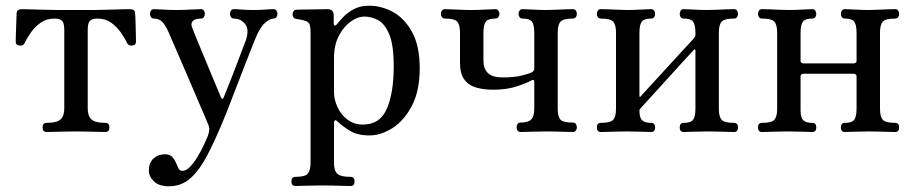

<svg xmlns="http://www.w3.org/2000/svg" viewBox="-20 -462 3202 672"><path d="M143 0Q129 0 129 -16Q129 -32 143 -32Q179 -32 192 -44Q205 -56 205 -83V-357Q205 -380 198 -388.5Q191 -397 171 -397Q143 -397 123 -383Q103 -369 89 -349.5Q75 -330 66 -311Q62 -301 48.5 -302.5Q35 -304 35 -316Q35 -321 35.5 -340.5Q36 -360 37 -381.5Q38 -403 38 -412Q38 -423 43 -426.5Q48 -430 58 -430Q60 -430 75.5 -429.5Q91 -429 112 -428.5Q133 -428 153.5 -427.5Q174 -427 185 -427H307Q327 -427 356 -428Q385 -429 408 -429.5Q431 -430 433 -430Q444 -430 448.5 -426.5Q453 -423 453 -412Q454 -403 454.5 -381.5Q455 -360 455.5 -340.5Q456 -321 456 -316Q456 -304 443 -302.5Q430 -301 425 -311Q416 -330 402 -349.5Q388 -369 368.5 -383Q349 -397 321 -397Q301 -397 294 -388.5Q287 -380 287 -357V-83Q287 -56 300 -44Q313 -32 349 -32Q363 -32 363 -16Q363 0 349 0Q342 0 323.5 -0.5Q305 -1 283.5 -1.5Q262 -2 246 -2Q230 -2 208.5 -1.5Q187 -1 168.5 -0.5Q150 0 143 0Z M571 190Q537 190 519 173Q501 156 501 134Q501 108 517 93Q533 78 557 78Q574 78 582.5 87Q591 96 595.5 107Q600 118 604.5 127Q609 136 618 136Q632 136 646 121Q660 106 672.5 85Q685 64 694 44.5Q703 25 707 15Q712 1 712.5 -8Q713 -17 708 -28Q706 -34 695.5 -58Q685 -82 670.5 -116Q656 -150 640 -187.5Q624 -225 609 -259Q594 -293 584 -317Q574 -341 571 -347Q560 -373 548.5 -385Q537 -397 519 -397Q512 -397 508.5 -402Q505 -407 505 -414Q505 -420 508.5 -425Q512 -430 519 -430Q529 -430 551 -428.5Q573 -427 597 -427Q620 -427 647 -428.5Q674 -430 684 -430Q690 -430 693.5 -425Q697 -420 697 -414Q697 -407 693.5 -402Q690 -397 684 -397Q662 -397 654.5 -388Q647 -379 652 -367Q654 -361 664.5 -335Q675 -309 689.5 -274.5Q704 -240 718 -206Q732 -172 742 -148.5Q752 -125 753 -122Q755 -116 758.5 -116.5Q762 -117 763 -121Q765 -127 773 -146.5Q781 -166 791.5 -192.5Q802 -219 812 -246Q822 -273 830 -293.5Q838 -314 841 -322Q853 -360 837.5 -378.5Q822 -397 799 -397Q792 -397 788.5 -402Q785 -407 785 -414Q785 -420 788.5 -425Q792 -430 799 -430Q809 -430 826 -428.5Q843 -427 867 -427Q891 -427 909 -428.5Q927 -430 937 -430Q944 -430 947.5 -425Q951 -420 951 -414Q951 -407 947.5 -402Q944 -397 937 -397Q924 -397 906 -380.5Q888 -364 871 -320Q868 -313 857 -285Q846 -257 831 -218.5Q816 -180 801 -141Q786 -102 774.5 -72.5Q763 -43 758 -32Q732 30 706 80.5Q680 131 648 160.5Q616 190 571 190Z M1014 189Q1000 189 1000 173Q1000 157 1014 157Q1049 157 1058 145Q1067 133 1067 106V-347Q1067 -371 1062.5 -379Q1058 -387 1045 -390Q1039 -392 1030.5 -393.5Q1022 -395 1016 -396Q1004 -398 1004 -412Q1004 -418 1007.5 -423Q1011 -428 1017 -428Q1020 -428 1035 -428.5Q1050 -429 1068.5 -429Q1087 -429 1103 -429.5Q1119 -430 1125 -430Q1148 -430 1148 -409V-380Q1148 -374 1151.5 -373Q1155 -372 1159 -377Q1167 -387 1181.5 -402.5Q1196 -418 1218.5 -430Q1241 -442 1272 -442Q1315 -442 1355.5 -420Q1396 -398 1422.5 -349.5Q1449 -301 1449 -223Q1449 -143 1421 -90.5Q1393 -38 1352.5 -13Q1312 12 1274 12Q1231 12 1205 -4Q1179 -20 1161 -37Q1155 -43 1152 -40.5Q1149 -38 1149 -33V108Q1149 136 1161 146.5Q1173 157 1207 157Q1221 157 1221 173Q1221 189 1207 189Q1201 189 1183 188.5Q1165 188 1144.5 187.5Q1124 187 1108 187Q1084 187 1054 188Q1024 189 1014 189ZM1250 -26Q1310 -26 1334 -81.5Q1358 -137 1358 -229Q1358 -306 1342 -343Q1326 -380 1302.5 -392Q1279 -404 1256 -404Q1232 -404 1207.5 -386.5Q1183 -369 1166 -336.5Q1149 -304 1149 -259V-139Q1149 -114 1161 -87.5Q1173 -61 1196 -43.5Q1219 -26 1250 -26Z M1802 0Q1795 0 1791.5 -5Q1788 -10 1788 -16Q1788 -23 1791.5 -28Q1795 -33 1802 -33Q1828 -33 1839 -43.5Q1850 -54 1850 -83V-176Q1850 -186 1841 -181Q1823 -171 1788 -159.5Q1753 -148 1706 -148Q1675 -148 1648.5 -155Q1622 -162 1606 -182.5Q1590 -203 1590 -243V-347Q1590 -374 1581 -385.5Q1572 -397 1537 -397Q1531 -397 1527 -402Q1523 -407 1523 -413Q1523 -420 1527 -425Q1531 -430 1537 -430Q1548 -430 1577.5 -428.5Q1607 -427 1631 -427Q1655 -427 1679.5 -428.5Q1704 -430 1714 -430Q1720 -430 1724 -425Q1728 -420 1728 -413Q1728 -407 1724 -402Q1720 -397 1714 -397Q1689 -397 1680.5 -386.5Q1672 -376 1672 -347V-251Q1672 -221 1688 -206Q1704 -191 1739 -191Q1780 -191 1805.5 -197.5Q1831 -204 1840 -208Q1850 -213 1850 -224V-346Q1850 -375 1842 -386Q1834 -397 1809 -397Q1802 -397 1798.5 -402Q1795 -407 1795 -413Q1795 -420 1798.5 -425Q1802 -430 1809 -430Q1819 -430 1843.5 -428.5Q1868 -427 1892 -427Q1908 -427 1927 -428Q1946 -429 1962.5 -429.5Q1979 -430 1985 -430Q1992 -430 1995.5 -425Q1999 -420 1999 -413Q1999 -407 1995.5 -402Q1992 -397 1985 -397Q1951 -397 1941.5 -386Q1932 -375 1932 -348V-82Q1932 -54 1941.5 -43.5Q1951 -33 1985 -33Q1992 -33 1995.5 -28Q1999 -23 1999 -16Q1999 -10 1995.5 -5Q1992 0 1985 0Q1979 0 1962.5 -0.5Q1946 -1 1927 -1.5Q1908 -2 1892 -2Q1868 -2 1840.5 -1Q1813 0 1802 0Z M2083 0Q2069 0 2069 -16Q2069 -32 2083 -32Q2117 -32 2126.5 -43Q2136 -54 2136 -81V-348Q2136 -375 2126.5 -386Q2117 -397 2083 -397Q2076 -397 2072.5 -402Q2069 -407 2069 -413Q2069 -420 2072.5 -425Q2076 -430 2083 -430Q2090 -430 2106 -429.5Q2122 -429 2141 -428Q2160 -427 2176 -427Q2200 -427 2224.5 -428.5Q2249 -430 2259 -430Q2266 -430 2269.5 -425Q2273 -420 2273 -413Q2273 -407 2269.5 -402Q2266 -397 2259 -397Q2234 -397 2226 -386Q2218 -375 2218 -346V-127Q2218 -120 2223 -125Q2224 -127 2237.5 -141.5Q2251 -156 2272 -179Q2293 -202 2316 -227Q2339 -252 2360 -275Q2381 -298 2395 -313Q2409 -328 2410 -330Q2414 -334 2414 -340V-346Q2414 -375 2406 -386Q2398 -397 2373 -397Q2366 -397 2362.5 -402Q2359 -407 2359 -413Q2359 -420 2362.5 -425Q2366 -430 2373 -430Q2383 -430 2407.5 -428.5Q2432 -427 2456 -427Q2472 -427 2491 -428Q2510 -429 2526.5 -429.5Q2543 -430 2549 -430Q2556 -430 2559.5 -425Q2563 -420 2563 -413Q2563 -407 2559.5 -402Q2556 -397 2549 -397Q2515 -397 2505.5 -386Q2496 -375 2496 -348V-81Q2496 -54 2505.5 -43Q2515 -32 2549 -32Q2563 -32 2563 -16Q2563 0 2549 0Q2543 0 2526.5 -0.5Q2510 -1 2491 -1.5Q2472 -2 2456 -2Q2432 -2 2407.5 -1Q2383 0 2373 0Q2359 0 2359 -16Q2359 -32 2373 -32Q2398 -32 2406 -43Q2414 -54 2414 -83V-286Q2414 -288 2412.5 -289Q2411 -290 2409 -288Q2407 -286 2388 -265.5Q2369 -245 2342.5 -215.5Q2316 -186 2289 -156.5Q2262 -127 2243.5 -106.5Q2225 -86 2223 -84Q2218 -79 2218 -75Q2218 -50 2227.5 -41Q2237 -32 2259 -32Q2273 -32 2273 -16Q2273 0 2259 0Q2249 0 2224.5 -1Q2200 -2 2176 -2Q2160 -2 2141 -1.5Q2122 -1 2106 -0.5Q2090 0 2083 0Z M2647 0Q2633 0 2633 -16Q2633 -32 2647 -32Q2681 -32 2690.5 -43Q2700 -54 2700 -81V-348Q2700 -375 2690.5 -386Q2681 -397 2647 -397Q2640 -397 2636.5 -402Q2633 -407 2633 -413Q2633 -420 2636.5 -425Q2640 -430 2647 -430Q2654 -430 2670 -429.5Q2686 -429 2705 -428Q2724 -427 2740 -427Q2764 -427 2788.5 -428.5Q2813 -430 2823 -430Q2830 -430 2833.5 -425Q2837 -420 2837 -413Q2837 -407 2833.5 -402Q2830 -397 2823 -397Q2798 -397 2790 -386Q2782 -375 2782 -346V-249Q2782 -240 2794 -240H2966Q2978 -240 2978 -249V-346Q2978 -375 2970 -386Q2962 -397 2937 -397Q2930 -397 2926.5 -402Q2923 -407 2923 -413Q2923 -420 2926.5 -425Q2930 -430 2937 -430Q2947 -430 2971.5 -428.5Q2996 -427 3020 -427Q3036 -427 3055 -428Q3074 -429 3090.5 -429.5Q3107 -430 3113 -430Q3120 -430 3123.5 -425Q3127 -420 3127 -413Q3127 -407 3123.5 -402Q3120 -397 3113 -397Q3079 -397 3069.5 -386Q3060 -375 3060 -348V-81Q3060 -54 3069.5 -43Q3079 -32 3113 -32Q3127 -32 3127 -16Q3127 0 3113 0Q3107 0 3090.5 -0.5Q3074 -1 3055 -1.5Q3036 -2 3020 -2Q2996 -2 2971.5 -1Q2947 0 2937 0Q2923 0 2923 -16Q2923 -32 2937 -32Q2962 -32 2970 -43Q2978 -54 2978 -83V-194Q2978 -204 2966 -204H2794Q2782 -204 2782 -194V-75Q2782 -50 2791.5 -41Q2801 -32 2823 -32Q2837 -32 2837 -16Q2837 0 2823 0Q2813 0 2788.5 -1Q2764 -2 2740 -2Q2724 -2 2705 -1.5Q2686 -1 2670 -0.5Q2654 0 2647 0Z"/></svg>

Font: TsukuhouMincho
Style: Regular
Weight: 400
Designer: Iose
Foundry: Typographish
Version: Version 1.001; ttfautohint (v1.8.3)